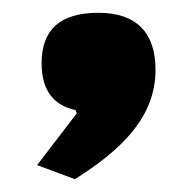

<svg xmlns="http://www.w3.org/2000/svg" viewBox="-20 -661 277 300"><path d="M134 -641C73 -641 45 -614 45 -562C45 -523 61 -497 98 -489L100 -484L38 -403L97 -381C170 -427 223 -478 223 -552C223 -609 194 -641 134 -641Z"/></svg>

Font: Passion One
Style: Regular
Weight: 400
Designer: Alejandro Lo Celso
Foundry: Fontstage
Version: Version 1.001